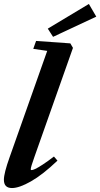

<svg xmlns="http://www.w3.org/2000/svg" viewBox="-41 -930 502 961"><path d="M224.6 -745.6 198.2 -786.6 403.8 -910.2 440.9 -846.7ZM19 11.2Q-21.5 11.2 -21.5 -30.3Q-21.5 -63 7.3 -143.6L195.3 -675.3L125.5 -685.5L139.6 -725.1L311 -712.9L324.2 -690.4L131.8 -146Q112.8 -93.3 112.8 -82.5Q112.8 -78.6 117.2 -78.6Q122.6 -78.6 135 -84.2Q147.5 -89.8 172.4 -106Q197.3 -122.1 229 -146.5L246.6 -126Q172.9 -55.7 114 -22.2Q55.2 11.2 19 11.2Z"/></svg>

Font: Elstob Grade
Style: Italic
Weight: 400
Italic angle: -20°
Designer: Peter S. Baker
Version: Version 1.015